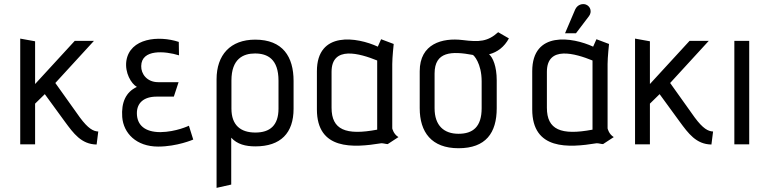

<svg xmlns="http://www.w3.org/2000/svg" viewBox="-20 -699 3686 930"><path d="M456 -62C432 -63 407 -76 367 -130L248 -297L435 -501H342L150 -292V-499L78 -512V0H150V-197L197 -243L294 -110C336 -53 374 0 448 1Z M895 -90C895 -90 833 -60 757 -59C682 -59 643 -93 643 -151C643 -200 676 -231 739 -231H822L845 -301H746C692 -301 663 -341 664 -379C665 -462 779 -452 847 -431L846 -496C749 -528 609 -515 592 -404C584 -347 615 -294 643 -278C589 -253 567 -202 572 -132C578 -54 640 11 746 11C838 11 916 -23 916 -23Z M1100 195V-32C1129 0 1170 10 1217 10C1340 10 1402 -55 1402 -172V-307C1402 -424 1350 -507 1216 -507C1096 -507 1029 -433 1029 -315V211ZM1329 -173C1329 -91 1287 -57 1217 -57C1146 -57 1101 -92 1101 -173V-309C1101 -414 1158 -440 1215 -440C1276 -440 1329 -413 1329 -308Z M1910 -35C1886 -49 1880 -77 1880 -77V-389C1880 -421 1887 -486 1887 -486L1826 -509L1810 -473C1711 -519 1515 -551 1515 -354V-169C1515 29 1691 17 1826 -5C1835 -6 1849 -1 1858 -1ZM1807 -71C1654 -42 1586 -71 1586 -177V-351C1586 -480 1723 -440 1807 -406Z M2386 -310C2386 -378 2367 -421 2349 -436C2389 -446 2423 -472 2445 -513L2393 -543C2342 -497 2301 -495 2221 -505C2122 -517 2013 -487 2013 -354V-175C2013 -59 2070 19 2201 19C2333 19 2386 -55 2386 -175ZM2313 -175C2313 -85 2271 -51 2201 -51C2131 -51 2085 -90 2085 -175V-343C2085 -450 2168 -452 2270 -433C2274 -433 2313 -393 2313 -305Z M2953 -35C2929 -49 2923 -77 2923 -77V-389C2923 -421 2930 -486 2930 -486L2869 -509L2853 -473C2754 -519 2558 -551 2558 -354V-169C2558 29 2734 17 2869 -5C2878 -6 2892 -1 2901 -1ZM2850 -71C2697 -42 2629 -71 2629 -177V-351C2629 -480 2766 -440 2850 -406ZM2770 -538 2833 -621C2848 -641 2841 -668 2818 -677C2801 -683 2777 -677 2766 -653L2717 -538Z M3434 -62C3410 -63 3385 -76 3345 -130L3226 -297L3413 -501H3320L3128 -292V-499L3056 -512V0H3128V-197L3175 -243L3272 -110C3314 -53 3352 0 3426 1Z M3609 0V-501H3537V0Z"/></svg>

Font: Advent Pro
Style: Medium
Weight: 500
Designer: Andreas Kalpakidis
Foundry: Andreas Kalpakidis
Version: Version 2.002 2008